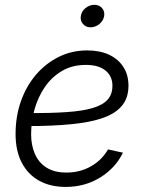

<svg xmlns="http://www.w3.org/2000/svg" viewBox="-20 -752 590 783"><path d="M247.6 10.3Q185.5 10.3 139.6 -15.1Q93.8 -40.5 68.6 -88.9Q43.5 -137.2 43.5 -205.6Q43.5 -277.3 65.4 -339.4Q87.4 -401.4 127.2 -447.8Q167 -494.1 220.2 -520.3Q273.4 -546.4 335.4 -546.4Q387.7 -546.4 425.3 -528.6Q462.9 -510.7 483.4 -478.5Q503.9 -446.3 503.9 -402.3Q503.9 -353 477.5 -321Q451.2 -289.1 399.4 -271Q347.7 -252.9 270.3 -245.4Q192.9 -237.8 90.3 -237.8L98.1 -290.5Q188 -290.5 252.4 -294.9Q316.9 -299.3 358.2 -311.5Q399.4 -323.7 418.9 -345.7Q438.5 -367.7 438.5 -402.3Q438.5 -441.4 410.2 -464.4Q381.8 -487.3 330.1 -487.3Q274.4 -487.3 232.7 -462.6Q190.9 -438 162.8 -397Q134.8 -356 120.8 -305.9Q106.9 -255.9 106.9 -204.6Q106.9 -160.2 122.1 -124.8Q137.2 -89.4 169.2 -68.8Q201.2 -48.3 251 -48.3Q307.1 -48.3 351.8 -74.2Q396.5 -100.1 420.4 -142.6L481.4 -129.4Q450.7 -66.4 388.4 -28.1Q326.2 10.3 247.6 10.3ZM349.1 -640.6Q330.1 -640.6 318.4 -654.1Q306.6 -667.5 309.6 -686.5Q312.5 -706.1 328.9 -719.2Q345.2 -732.4 364.7 -732.4Q384.3 -732.4 396 -719.2Q407.7 -706.1 404.8 -686.5Q401.4 -667.5 385.3 -654.1Q369.1 -640.6 349.1 -640.6Z"/></svg>

Font: Inter 20pt Light
Style: Italic
Weight: 300
Italic angle: -9.3988°
Version: Version 4.001;git-66647c0bb